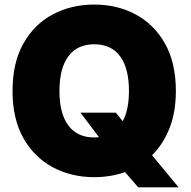

<svg xmlns="http://www.w3.org/2000/svg" viewBox="-20 -757 827 831"><path d="M387.7 9.8Q288.6 9.8 208.3 -33.2Q127.9 -76.2 81.1 -159.4Q34.2 -242.7 34.2 -363.3Q34.2 -484.9 81.1 -568.4Q127.9 -651.9 208.3 -694.6Q288.6 -737.3 387.7 -737.3Q486.8 -737.3 566.9 -694.6Q647 -651.9 694.1 -568.4Q741.2 -484.9 741.2 -363.3Q741.2 -272 713.6 -202.1Q686 -132.3 638.2 -85L752.9 53.7H578.1L521 -12.2Q459 9.8 387.7 9.8ZM328.1 -269.5H481.4L511.2 -232.4Q538.1 -281.7 538.1 -363.3Q538.1 -461.4 499.8 -513.4Q461.4 -565.4 387.7 -565.4Q314.5 -565.4 275.9 -513.4Q237.3 -461.4 237.3 -363.3Q237.3 -265.6 275.9 -213.9Q314.5 -162.1 387.7 -162.1Q398.4 -162.1 408.7 -163.1Z"/></svg>

Font: Inter Black
Style: Regular
Weight: 900
Designer: Rasmus Andersson
Foundry: rsms
Version: Version 4.000;git-a52131595